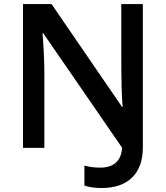

<svg xmlns="http://www.w3.org/2000/svg" viewBox="-20 -734 823 953"><path d="M483.9 199.2Q433.1 199.2 398.9 187V87.9Q435.1 98.1 477.1 98.1Q528.8 98.1 556.2 72.3Q583.5 46.4 585.9 -1L194.8 -568.8H190.9L193.4 -538.6Q200.2 -444.3 200.2 -363.8V0H94.2V-713.9H235.8L585.9 -203.1H588.9Q582 -263.2 582 -473.1V-713.9H689V-2.9Q689 95.2 635.7 147.2Q582.5 199.2 483.9 199.2Z"/></svg>

Font: JBL Sans
Style: Semibold
Weight: 600
Version: Version 1.10